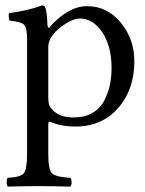

<svg xmlns="http://www.w3.org/2000/svg" viewBox="-20 -472 539 716"><path d="M176 -341Q160 -319 160 -297V-115Q160 -89 164 -79Q168 -69 184 -55Q208 -34 255 -34Q295 -34 324 -50.5Q353 -67 368 -95.5Q383 -124 389.5 -154Q396 -184 396 -218Q396 -300 361.5 -351.5Q327 -403 277 -403Q256 -403 226 -384.5Q196 -366 176 -341ZM481 -244Q481 -138 420.5 -69Q360 0 261 0Q212 0 174 -15Q166 -19 163 -18Q160 -17 160 -8V100Q160 160 173.5 174Q187 188 242 191Q247 196 247 208Q247 219 242 224Q176 222 121 222Q79 222 9 224Q5 220 5 208Q5 195 9 191Q56 189 68.5 174.5Q81 160 81 100V-327Q81 -369 69.5 -380Q58 -391 16 -395Q10 -412 14 -423Q88 -433 137 -452Q145 -452 149 -444Q155 -430 157 -378Q159 -361 168 -374Q236 -449 305 -449Q380 -449 430.5 -387.5Q481 -326 481 -244Z"/></svg>

Font: Pochaevsk Unicode
Style: Normal
Weight: 400
Version: Version 1.1